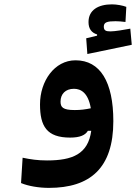

<svg xmlns="http://www.w3.org/2000/svg" viewBox="-20 -638 634 895"><path d="M208 237.8C400.4 237.8 508.3 145.5 508.3 -73.2C508.3 -256.3 447.3 -356.9 332 -356.9C233.9 -356.9 166.5 -259.8 166.5 -151.4C166.5 -49.3 198.2 3.4 307.1 3.4C354 3.4 378.4 -8.8 389.6 -28.3H405.3C390.6 80.6 317.4 109.9 199.2 109.9C155.3 109.9 123.5 105 85.4 97.2L78.1 215.3C111.8 229.5 161.6 237.8 208 237.8ZM387.2 -386.2 594.2 -429.2 587.4 -504.4C558.1 -499 516.1 -491.7 495.1 -491.7C473.6 -491.7 463.9 -495.6 463.9 -514.2C463.9 -534.7 481 -539.1 519 -539.1C530.3 -539.1 549.8 -537.6 564.9 -535.6L568.8 -606C552.7 -612.3 524.4 -617.7 502 -617.7C438 -617.7 392.6 -591.3 392.6 -535.2C392.6 -503.9 406.7 -485.4 432.6 -477.5V-471.7L381.8 -459.5ZM403.3 -133.3C377.9 -127.9 355.5 -125 328.6 -125C272.5 -125 262.2 -138.2 262.2 -164.6C262.2 -199.2 284.7 -224.1 324.7 -224.1C357.4 -224.1 391.1 -205.1 403.3 -133.3Z"/></svg>

Font: Cascadia Mono NF
Style: Bold
Weight: 700
Monospace: yes
Designer: Aaron Bell
Foundry: Saja Typeworks
Version: Version 2404.023